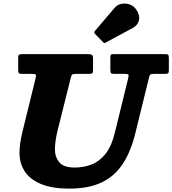

<svg xmlns="http://www.w3.org/2000/svg" viewBox="-20 -1061 990 1103"><path d="M759 -1011Q745 -1029 722.5 -1036.2Q700 -1043.5 676.8 -1038.8Q653.5 -1034 638 -1015.5L526 -884Q517.5 -875.5 525.5 -866.5L571.5 -819.5Q576 -814.5 579.2 -813.8Q582.5 -813 588 -817L742 -900Q773.5 -917 778.8 -948Q784 -979 759 -1011ZM386 -611.5Q390 -628.5 394.2 -632.5Q398.5 -636.5 420.5 -636.5H492Q506 -636.5 510.2 -640.5Q514.5 -644.5 514.5 -659V-721.5Q514.5 -741 508.2 -745.5Q502 -750 483.5 -750H106.5Q94 -750 89.2 -746.5Q84.5 -743 84.5 -730V-659.5Q84.5 -645 88.2 -640.8Q92 -636.5 106.5 -636.5H164Q182.5 -636.5 185.5 -632.2Q188.5 -628 185 -613.5L108 -300Q100.5 -269 96.2 -239.5Q92 -210 92 -182Q92 -124.5 121 -78.2Q150 -32 213.2 -4.8Q276.5 22.5 379.5 22.5Q489.5 22.5 564 -13Q638.5 -48.5 685.5 -120Q732.5 -191.5 758.5 -300L836.5 -617Q839.5 -630 844.2 -633.2Q849 -636.5 865 -636.5H928.5Q940 -636.5 945 -640Q950 -643.5 950 -655.5V-726.5Q950 -741 946.8 -745.5Q943.5 -750 929 -750H632Q618.5 -750 616.2 -745.2Q614 -740.5 614 -727V-663.5Q614 -647 617 -641.8Q620 -636.5 636.5 -636.5H696.5Q716 -636.5 718 -631.5Q720 -626.5 716.5 -611.5L640 -300Q621 -221 586.2 -177.2Q551.5 -133.5 506 -116Q460.5 -98.5 409 -98.5Q345 -98.5 320.2 -129Q295.5 -159.5 295.5 -201Q295.5 -222.5 299 -250.2Q302.5 -278 310.5 -310Z"/></svg>

Font: Besley ExtraBold
Style: Italic
Weight: 800
Italic angle: -13°
Designer: Owen Earl
Foundry: indestructible type*
Version: Version 2.001